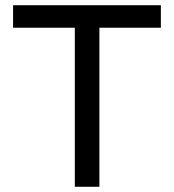

<svg xmlns="http://www.w3.org/2000/svg" viewBox="-20 -714 665 734"><path d="M266 0V-674H360V0ZM30 -608V-694H595V-608Z"/></svg>

Font: yichuanluanma
Style: Regular
Weight: 400
Version: Version 1.00 March 24, 2023, initial release